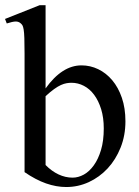

<svg xmlns="http://www.w3.org/2000/svg" viewBox="-23 -715 544 749"><path d="M466.3 -241.7Q466.3 -186.5 447.5 -139.4Q428.7 -92.3 397 -58.1Q365.2 -23.9 323.5 -4.6Q281.7 14.6 235.4 14.6Q196.8 14.6 156.5 0.5Q116.2 -13.7 72.8 -43.5V-506.3Q72.8 -543.9 72 -565.9Q71.3 -587.9 69.3 -599.6Q67.4 -611.3 64.5 -616.2Q61.5 -621.1 57.1 -624.5Q49.3 -631.3 37.8 -631.1Q26.4 -630.9 3.4 -623.5L-3.4 -641.1L131.8 -694.8H154.8V-370.1Q219.2 -460 294.9 -460Q329.1 -460 360.1 -445.1Q391.1 -430.2 414.8 -402.1Q438.5 -374 452.4 -333.5Q466.3 -293 466.3 -241.7ZM381.8 -213.9Q381.8 -255.9 371.6 -289.1Q361.3 -322.3 344.2 -345.2Q327.1 -368.2 304.2 -380.1Q281.2 -392.1 255.9 -392.1Q247.1 -392.1 236.8 -390.4Q226.6 -388.7 214.6 -383.3Q202.6 -377.9 188 -367.4Q173.3 -356.9 154.8 -339.8V-71.3Q178.2 -47.4 205.1 -34.7Q231.9 -22 260.3 -22Q282.2 -22 304 -33.9Q325.7 -45.9 343 -70.1Q360.4 -94.2 371.1 -130.1Q381.8 -166 381.8 -213.9Z"/></svg>

Font: Campania
Style: Regular
Weight: 400
Version: Version 2.009